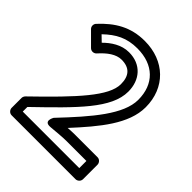

<svg xmlns="http://www.w3.org/2000/svg" viewBox="-200 -780 913 913"><g transform="rotate(45 256.5 -324.0)"><path d="M63 -25V-56C235 -222 351 -334 351 -447C351 -525 303 -582 221 -582C170 -582 128 -553 97 -522L68 -550C118 -598 165 -623 236 -623C346 -623 412 -558 412 -453C412 -355 315 -242 188 -108C188 -108 160 -62 208 -66C241 -69 283 -73 312 -73H443V-25ZM13 0C13 11 23 25 38 25H468C479 25 493 15 493 0V-98C493 -109 483 -123 468 -123H312C298 -123 286 -122 269 -121C373 -234 462 -340 462 -453C462 -584 370 -673 236 -673C141 -673 75 -632 15 -567C6 -558 5 -542 15 -532L79 -468C90 -457 107 -459 116 -469C149 -506 184 -532 221 -532C275 -532 301 -503 301 -447C301 -367 200 -258 21 -85C17 -81 13 -74 13 -67Z"/></g></svg>

Font: Falling Sky
Style: Ou
Weight: 400
Designer: Paul D. Hunt
Foundry: Adobe Systems Incorporated
Version: Version 1.02